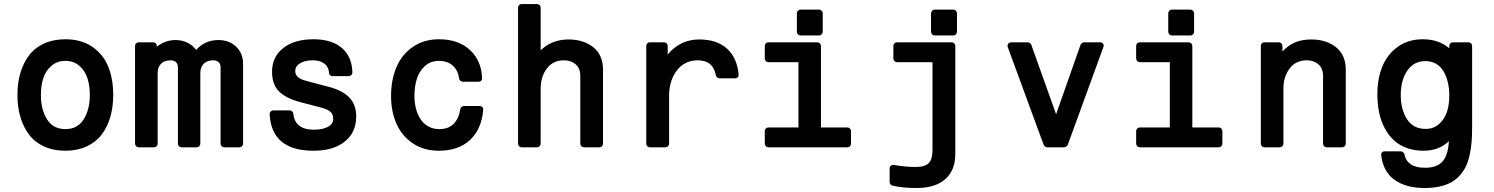

<svg xmlns="http://www.w3.org/2000/svg" viewBox="-20 -735 7452 958"><path d="M306.2 -539.1Q384.8 -539.1 439.5 -502.2Q494.1 -465.3 519.5 -403.8Q544.9 -342.3 544.9 -261.2Q544.9 -201.2 530.3 -150.9Q515.6 -100.6 486.6 -62.7Q457.5 -24.9 411.4 -3.9Q365.2 17.1 306.2 17.1Q246.6 17.1 200.4 -3.9Q154.3 -24.9 125.5 -62.7Q96.7 -100.6 81.8 -150.9Q66.9 -201.2 66.9 -261.2Q66.9 -321.3 81.8 -371.6Q96.7 -421.9 125.5 -459.5Q154.3 -497.1 200.4 -518.1Q246.6 -539.1 306.2 -539.1ZM184.1 -261.2Q184.1 -188 214.8 -139.4Q245.6 -90.8 306.2 -90.8Q366.7 -90.8 397.5 -139.4Q428.2 -188 428.2 -261.2Q428.2 -308.1 416 -345.5Q403.8 -382.8 375.5 -407Q347.2 -431.2 306.2 -431.2Q265.1 -431.2 236.8 -407Q208.5 -382.8 196.3 -345.5Q184.1 -308.1 184.1 -261.2Z M653.8 -505.9Q653.8 -513.2 659.2 -518.6Q664.6 -523.9 671.9 -523.9H744.6Q752 -523.9 757.3 -518.6Q762.7 -513.2 762.7 -505.9V-502Q804.2 -535.2 856.4 -535.2Q888.2 -535.2 915 -522Q941.9 -508.8 958.5 -485.8Q1002.4 -535.2 1069.8 -535.2Q1123.5 -535.2 1158.2 -502.2Q1192.9 -469.2 1192.9 -416V-18.1Q1192.9 -10.7 1187.5 -5.4Q1182.1 0 1174.8 0H1098.6Q1091.3 0 1085.9 -5.4Q1080.6 -10.7 1080.6 -18.1V-399.9Q1080.6 -416 1070.6 -425Q1060.5 -434.1 1044.4 -434.1Q1013.7 -434.1 996.6 -417.2Q979.5 -400.4 979.5 -370.1V-18.1Q979.5 -10.7 974.4 -5.4Q969.2 0 961.9 0H885.7Q878.4 0 873 -5.4Q867.7 -10.7 867.7 -18.1V-399.9Q867.7 -416 857.7 -425Q847.7 -434.1 831.5 -434.1Q800.8 -434.1 783.7 -417.2Q766.6 -400.4 766.6 -370.1V-18.1Q766.6 -10.7 761.2 -5.4Q755.9 0 748.5 0H671.9Q664.6 0 659.2 -5.4Q653.8 -10.7 653.8 -18.1Z M1325.2 -165Q1325.2 -173.3 1330.6 -178.7Q1335.9 -184.1 1343.3 -184.1H1425.3Q1432.1 -184.1 1437.5 -179.2Q1442.9 -174.3 1443.4 -168Q1451.7 -87.9 1545.4 -87.9Q1590.3 -87.9 1616.5 -102.3Q1642.6 -116.7 1642.6 -142.1Q1642.6 -165 1628.9 -177.2Q1615.2 -189.5 1582.5 -198.2L1479.5 -225.1Q1404.8 -245.1 1371.1 -279.8Q1337.4 -314.5 1337.4 -377Q1337.4 -451.2 1393.1 -495.1Q1448.7 -539.1 1543.5 -539.1Q1636.2 -539.1 1686.5 -495.1Q1736.8 -451.2 1738.3 -373Q1738.3 -365.7 1732.9 -360.4Q1727.5 -355 1720.2 -355H1639.2Q1631.8 -355 1626.7 -360.1Q1621.6 -365.2 1621.6 -372.1Q1620.1 -400.9 1598.6 -417.5Q1577.1 -434.1 1541.5 -434.1Q1501.5 -434.1 1477.3 -419.4Q1453.1 -404.8 1453.1 -379.9Q1453.1 -344.7 1509.3 -331.1L1620.1 -301.8Q1689.5 -283.7 1723.4 -248Q1757.3 -212.4 1757.3 -153.8Q1757.3 -74.2 1700.4 -28.6Q1643.6 17.1 1544.4 17.1Q1335.4 17.1 1325.2 -165Z M2169.9 17.1Q2095.2 17.1 2040.3 -19.5Q1985.4 -56.2 1958.3 -117.4Q1931.2 -178.7 1931.2 -255.9Q1931.2 -335.9 1957.8 -399.2Q1984.4 -462.4 2039.6 -500.7Q2094.7 -539.1 2170.9 -539.1Q2267.1 -539.1 2325 -485.4Q2382.8 -431.6 2385.3 -345.2Q2386.2 -337.9 2380.9 -332.5Q2375.5 -327.1 2367.2 -327.1H2289.1Q2283.2 -327.1 2277.3 -331.8Q2271.5 -336.4 2271 -342.8Q2265.6 -383.8 2239.3 -407.5Q2212.9 -431.2 2169.9 -431.2Q2127.9 -431.2 2099.6 -405Q2071.3 -378.9 2059.6 -340.8Q2047.9 -302.7 2047.9 -255.9Q2047.9 -222.7 2055.4 -193.4Q2063 -164.1 2077.9 -140.9Q2092.8 -117.7 2116.9 -104.2Q2141.1 -90.8 2171.9 -90.8Q2260.3 -90.8 2276.9 -190.9Q2277.3 -197.3 2283 -201.7Q2288.6 -206.1 2294.9 -206.1H2373Q2381.3 -206.1 2386.5 -200.7Q2391.6 -195.3 2391.1 -187Q2382.8 -90.3 2325.2 -36.6Q2267.6 17.1 2169.9 17.1Z M2564.9 -18.1V-696.8Q2564.9 -704.1 2570.1 -709.5Q2575.2 -714.8 2582.5 -714.8H2659.7Q2667 -714.8 2672.4 -709.5Q2677.7 -704.1 2677.7 -696.8V-483.9Q2733.4 -538.1 2816.9 -538.1Q2891.6 -538.1 2940.2 -499.3Q2988.8 -460.4 2988.8 -387.2V-18.1Q2988.8 -10.7 2983.4 -5.4Q2978 0 2970.7 0H2893.6Q2886.2 0 2880.9 -5.4Q2875.5 -10.7 2875.5 -18.1V-356Q2875.5 -394 2852.3 -414.1Q2829.1 -434.1 2793.9 -434.1Q2739.3 -434.1 2708.5 -393.1Q2677.7 -352.1 2677.7 -293V-18.1Q2677.7 -10.7 2672.4 -5.4Q2667 0 2659.7 0H2582.5Q2575.2 0 2570.1 -5.4Q2564.9 -10.7 2564.9 -18.1Z M3204.6 -505.9Q3204.6 -513.2 3209.7 -518.6Q3214.8 -523.9 3222.2 -523.9H3293.5Q3300.8 -523.9 3306.2 -518.6Q3311.5 -513.2 3311.5 -505.9V-462.9Q3374 -538.1 3468.3 -538.1Q3558.1 -538.1 3608.2 -491.7Q3658.2 -445.3 3665.5 -362.8Q3666.5 -355.5 3661.1 -349.9Q3655.8 -344.2 3647.5 -344.2H3570.3Q3564.5 -344.2 3559.1 -348.1Q3553.7 -352.1 3552.2 -357.9Q3538.6 -434.1 3461.4 -434.1Q3397 -434.1 3357.7 -384Q3318.4 -334 3318.4 -254.9V-18.1Q3318.4 -10.7 3313 -5.4Q3307.6 0 3300.3 0H3222.2Q3214.8 0 3209.7 -5.4Q3204.6 -10.7 3204.6 -18.1Z M3814 -424.8Q3806.6 -424.8 3801.3 -430.2Q3795.9 -435.5 3795.9 -442.9V-505.9Q3795.9 -513.2 3801.3 -518.6Q3806.6 -523.9 3814 -523.9H4058.1Q4065.4 -523.9 4070.8 -518.6Q4076.2 -513.2 4076.2 -505.9V-99.1H4208Q4215.3 -99.1 4220.7 -93.8Q4226.1 -88.4 4226.1 -81.1V-18.1Q4226.1 -10.7 4220.7 -5.4Q4215.3 0 4208 0H3814Q3806.6 0 3801.3 -5.4Q3795.9 -10.7 3795.9 -18.1V-81.1Q3795.9 -88.4 3801.3 -93.8Q3806.6 -99.1 3814 -99.1H3963.9V-424.8ZM3956.1 -576.2V-668.9Q3956.1 -676.3 3961.4 -681.6Q3966.8 -687 3974.1 -687H4066.9Q4074.2 -687 4079.6 -681.6Q4085 -676.3 4085 -668.9V-576.2Q4085 -568.8 4079.6 -563.5Q4074.2 -558.1 4066.9 -558.1H3974.1Q3966.8 -558.1 3961.4 -563.5Q3956.1 -568.8 3956.1 -576.2Z M4418.9 106Q4418.9 96.7 4425.3 91.6Q4431.6 86.4 4439.9 87.9Q4495.6 98.1 4549.8 98.1Q4594.7 98.1 4613.8 78.9Q4632.8 59.6 4632.8 15.1V-424.8H4455.6Q4448.2 -424.8 4442.9 -430.2Q4437.5 -435.5 4437.5 -442.9V-505.9Q4437.5 -513.2 4442.9 -518.6Q4448.2 -523.9 4455.6 -523.9H4728.5Q4735.4 -523.9 4741 -518.6Q4746.6 -513.2 4746.6 -505.9V33.2Q4746.6 114.7 4696.5 158.9Q4646.5 203.1 4552.7 203.1Q4481.4 203.1 4432.6 190.9Q4427.2 190.4 4423.1 184.8Q4418.9 179.2 4418.9 173.8ZM4625.5 -576.2V-668.9Q4625.5 -676.3 4630.9 -681.6Q4636.2 -687 4643.6 -687H4736.8Q4744.1 -687 4749.5 -681.6Q4754.9 -676.3 4754.9 -668.9V-576.2Q4754.9 -568.8 4749.5 -563.5Q4744.1 -558.1 4736.8 -558.1H4643.6Q4636.2 -558.1 4630.9 -563.5Q4625.5 -568.8 4625.5 -576.2Z M5008.3 -500Q5005.4 -509.3 5010.5 -516.6Q5015.6 -523.9 5025.4 -523.9H5108.4Q5113.3 -523.9 5118.7 -520.3Q5124 -516.6 5125.5 -512.2L5249.5 -165L5371.6 -512.2Q5374 -516.6 5378.9 -520.3Q5383.8 -523.9 5388.2 -523.9H5468.3Q5479 -523.9 5484.1 -516.6Q5489.3 -509.3 5485.4 -500L5307.6 -12.2Q5305.2 -7.8 5300 -3.9Q5294.9 0 5290.5 0H5204.6Q5199.7 0 5194.3 -3.9Q5189 -7.8 5187.5 -12.2Z M5667 -424.8Q5659.7 -424.8 5654.3 -430.2Q5648.9 -435.5 5648.9 -442.9V-505.9Q5648.9 -513.2 5654.3 -518.6Q5659.7 -523.9 5667 -523.9H5911.1Q5918.5 -523.9 5923.8 -518.6Q5929.2 -513.2 5929.2 -505.9V-99.1H6061Q6068.4 -99.1 6073.7 -93.8Q6079.1 -88.4 6079.1 -81.1V-18.1Q6079.1 -10.7 6073.7 -5.4Q6068.4 0 6061 0H5667Q5659.7 0 5654.3 -5.4Q5648.9 -10.7 5648.9 -18.1V-81.1Q5648.9 -88.4 5654.3 -93.8Q5659.7 -99.1 5667 -99.1H5816.9V-424.8ZM5809.1 -576.2V-668.9Q5809.1 -676.3 5814.5 -681.6Q5819.8 -687 5827.1 -687H5919.9Q5927.2 -687 5932.6 -681.6Q5938 -676.3 5938 -668.9V-576.2Q5938 -568.8 5932.6 -563.5Q5927.2 -558.1 5919.9 -558.1H5827.1Q5819.8 -558.1 5814.5 -563.5Q5809.1 -568.8 5809.1 -576.2Z M6271 -18.1V-505.9Q6271 -513.2 6276.1 -518.6Q6281.2 -523.9 6288.6 -523.9H6360.8Q6368.2 -523.9 6373.5 -518.6Q6378.9 -513.2 6378.9 -505.9V-478Q6406.7 -508.3 6441.2 -523.2Q6475.6 -538.1 6522.9 -538.1Q6597.7 -538.1 6646.2 -499.3Q6694.8 -460.4 6694.8 -387.2V-18.1Q6694.8 -10.7 6689.5 -5.4Q6684.1 0 6676.8 0H6599.6Q6592.3 0 6586.9 -5.4Q6581.5 -10.7 6581.5 -18.1V-356Q6581.5 -394 6558.3 -414.1Q6535.2 -434.1 6500 -434.1Q6445.3 -434.1 6414.6 -393.1Q6383.8 -352.1 6383.8 -293V-18.1Q6383.8 -10.7 6378.4 -5.4Q6373 0 6365.7 0H6288.6Q6281.2 0 6276.1 -5.4Q6271 -10.7 6271 -18.1Z M7082.5 17.1Q7036.6 17.1 6998.8 3.2Q6960.9 -10.7 6934.1 -35.9Q6907.2 -61 6888.7 -96.2Q6870.1 -131.3 6861.3 -173.6Q6852.5 -215.8 6852.5 -264.2Q6852.5 -342.3 6877.4 -403.3Q6902.3 -464.4 6954.6 -501.7Q7006.8 -539.1 7079.6 -539.1Q7158.2 -539.1 7211.4 -494.1V-505.9Q7211.4 -513.2 7216.8 -518.6Q7222.2 -523.9 7229.5 -523.9H7307.6Q7314.9 -523.9 7320.1 -518.6Q7325.2 -513.2 7325.2 -505.9V-97.2Q7325.2 -59.1 7322.8 -28.1Q7320.3 2.9 7313.7 34.9Q7307.1 66.9 7296.1 91.1Q7285.2 115.2 7266.8 137Q7248.5 158.7 7224.1 172.9Q7199.7 187 7165.3 195.1Q7130.9 203.1 7088.4 203.1Q6996.6 203.1 6939.2 163.1Q6881.8 123 6871.6 40Q6870.1 31.7 6875.2 25.9Q6880.4 20 6888.7 20H6969.2Q6975.1 20 6980.5 24.4Q6985.8 28.8 6987.3 34.2Q7000.5 102.1 7090.3 102.1Q7148.9 102.1 7177 71.3Q7205.1 40.5 7209.5 -30.8Q7160.2 17.1 7082.5 17.1ZM7092.3 -430.2Q7034.7 -430.2 7002 -382.6Q6969.2 -335 6969.2 -261.2Q6969.2 -188.5 7000.5 -140.1Q7031.7 -91.8 7093.3 -91.8Q7133.8 -91.8 7161.4 -117.2Q7189 -142.6 7200.2 -178.5Q7211.4 -214.4 7211.4 -257.8Q7211.4 -292.5 7204.6 -322.5Q7197.8 -352.5 7183.8 -377.2Q7169.9 -401.9 7146.5 -416Q7123 -430.2 7092.3 -430.2Z"/></svg>

Font: Fragment Mono
Style: Bold
Weight: 700
Designer: Wei Huang based on Nimbus Sans by URW Studio, based on Helvetica by Max Miedinger.
Foundry: Wei Huang
Version: Version 1.011